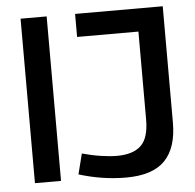

<svg xmlns="http://www.w3.org/2000/svg" viewBox="-51 -752 828 814"><g transform="rotate(-5 363.0 -345.0)"><path d="M66 0V-700H177V0ZM253 -21 275 -108Q314 -97 353.5 -91Q393 -85 423 -85Q491 -85 525 -117Q559 -149 559 -228V-602H298V-700H671V-205Q671 -98 619 -44Q567 10 453 10Q353 10 253 -21Z"/></g></svg>

Font: Georama Medium
Style: Regular
Weight: 500
Designer: Jean-Baptiste Levee
Foundry: Production Type
Version: Version 1.000